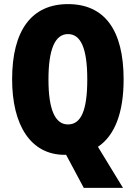

<svg xmlns="http://www.w3.org/2000/svg" viewBox="-20 -745 661 935"><path d="M582 -358C582 -599 489 -725 311 -725C134 -725 39 -597 39 -359C39 -136 129 9 295 9H302L388 170H579L457 -30C539 -85 582 -196 582 -358ZM216 -358C216 -505 248 -579 311 -579C374 -579 405 -509 405 -358C405 -208 375 -139 311 -139C248 -139 216 -212 216 -358Z"/></svg>

Font: Noto Sans Lao Looped ExtraCondensed Black
Style: Regular
Weight: 900
Width: 2
Designer: Mark Frömberg, Ben Mitchell
Foundry: The Fontpad Ltd
Version: Version 1.002